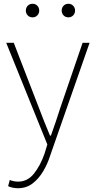

<svg xmlns="http://www.w3.org/2000/svg" viewBox="-20 -754 508 1018"><path d="M74 244Q61 244 47 241Q33 238 23 233L32 200Q40 204 52 206.5Q64 209 76 209Q126 209 160 166.5Q194 124 216 61L231 12L13 -527H53L186 -183Q199 -149 214.5 -109.5Q230 -70 245 -35H250Q263 -70 276 -109.5Q289 -149 300 -183L418 -527H455L245 74Q232 115 209 154Q186 193 153 218.5Q120 244 74 244ZM153 -662Q137 -662 127 -672.5Q117 -683 117 -698Q117 -713 127 -723.5Q137 -734 153 -734Q168 -734 178 -723.5Q188 -713 188 -698Q188 -683 178 -672.5Q168 -662 153 -662ZM343 -662Q327 -662 317 -672.5Q307 -683 307 -698Q307 -713 317 -723.5Q327 -734 343 -734Q358 -734 368 -723.5Q378 -713 378 -698Q378 -683 368 -672.5Q358 -662 343 -662Z"/></svg>

Font: Noto Sans TC Thin
Style: Regular
Weight: 100
Designer: Ryoko NISHIZUKA 西塚涼子 (kana, bopomofo & ideographs); Paul D. Hunt (Latin, Greek & Cyrillic); Sandoll Communications 산돌커뮤니
Foundry: Adobe
Version: Version 2.004-H2;hotconv 1.0.118;makeotfexe 2.5.65603